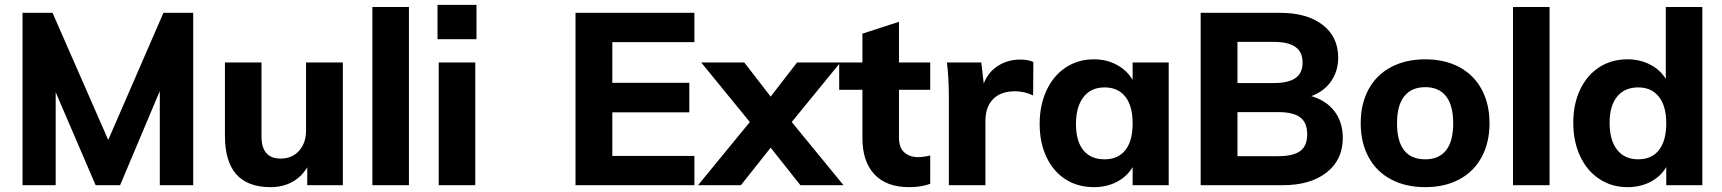

<svg xmlns="http://www.w3.org/2000/svg" viewBox="-20 -765 7112 793"><path d="M655 -712H778V0H640V-389L476 0H375L210 -384V0H73V-712H197L427 -187Z M1396 -507V0H1249V-74Q1225 -34 1186 -13Q1147 8 1098 8Q1003 8 956 -45Q909 -98 909 -205V-507H1060V-202Q1060 -110 1139 -110Q1186 -110 1215 -142Q1244 -174 1244 -226V-507Z M1518 0V-736H1669V0Z M1792 0V-507H1943V0ZM1787 -745H1948V-603H1787Z M2357 0V-712H2848V-591H2509V-423H2827V-301H2509V-121H2848V0Z M3250 -261 3464 0H3286L3163 -155L3040 0H2863L3077 -261L2876 -507H3054L3163 -366L3272 -507H3451Z M3693 -394V-197Q3693 -155 3715 -135.5Q3737 -116 3772 -116Q3794 -116 3822 -123V-6Q3786 8 3735 8Q3641 8 3591.5 -45Q3542 -98 3542 -194V-394H3446V-507H3542V-626L3693 -675V-507H3822V-394Z M4248 -509 4247 -371Q4210 -388 4173 -388Q4113 -388 4081.5 -355.5Q4050 -323 4050 -265V0H3899V-362Q3899 -443 3891 -507H4033L4043 -420Q4062 -468 4102.5 -493.5Q4143 -519 4194 -519Q4226 -519 4248 -509Z M4807 -507V0H4658V-75Q4635 -36 4593 -14Q4551 8 4498 8Q4432 8 4381.5 -24Q4331 -56 4302.5 -115.5Q4274 -175 4274 -253Q4274 -331 4302.5 -392Q4331 -453 4382 -486.5Q4433 -520 4498 -520Q4551 -520 4593 -497Q4635 -474 4658 -435V-507ZM4658 -255Q4658 -327 4628 -365.5Q4598 -404 4542 -404Q4486 -404 4455 -364Q4424 -324 4424 -253Q4424 -182 4454.5 -144.5Q4485 -107 4542 -107Q4598 -107 4628 -145Q4658 -183 4658 -255Z M5526 -195Q5526 -105 5459 -52.5Q5392 0 5277 0H4939V-712H5267Q5378 -712 5442.5 -662.5Q5507 -613 5507 -527Q5507 -471 5477.5 -429Q5448 -387 5396 -368Q5458 -350 5492 -305Q5526 -260 5526 -195ZM5091 -422H5241Q5301 -422 5330.5 -442.5Q5360 -463 5360 -506Q5360 -550 5330.5 -571Q5301 -592 5241 -592H5091ZM5379 -210Q5379 -258 5350.5 -280Q5322 -302 5259 -302H5091V-120H5259Q5322 -120 5350.5 -141.5Q5379 -163 5379 -210Z M5600 -256Q5600 -336 5632.5 -396Q5665 -456 5725.5 -488Q5786 -520 5867 -520Q5947 -520 6007 -488Q6067 -456 6099.5 -396Q6132 -336 6132 -256Q6132 -176 6099.5 -116Q6067 -56 6007 -24Q5947 8 5867 8Q5786 8 5725.5 -24Q5665 -56 5632.5 -116Q5600 -176 5600 -256ZM5982 -256Q5982 -330 5952.5 -367.5Q5923 -405 5867 -405Q5810 -405 5780 -367.5Q5750 -330 5750 -256Q5750 -107 5867 -107Q5923 -107 5952.5 -144Q5982 -181 5982 -256Z M6229 0V-736H6380V0Z M7011 -736V0H6862V-75Q6839 -36 6797 -14Q6755 8 6702 8Q6637 8 6586 -25.5Q6535 -59 6506.5 -119.5Q6478 -180 6478 -258Q6478 -336 6506.5 -395.5Q6535 -455 6585.5 -487.5Q6636 -520 6702 -520Q6753 -520 6795 -498.5Q6837 -477 6860 -439V-736ZM6862 -256Q6862 -327 6831.5 -365.5Q6801 -404 6746 -404Q6690 -404 6659 -366Q6628 -328 6628 -258Q6628 -186 6659 -146.5Q6690 -107 6746 -107Q6802 -107 6832 -145.5Q6862 -184 6862 -256Z"/></svg>

Font: Muli ExtraBold
Style: Regular
Weight: 800
Designer: Vernon Adams
Foundry: Vernon Adams
Version: Version 2.000